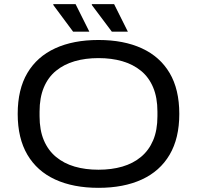

<svg xmlns="http://www.w3.org/2000/svg" viewBox="-20 -890 946 922"><path d="M453 12Q332 12 245 -28Q158 -68 111.5 -147Q65 -226 65 -343Q65 -461 111.5 -539.5Q158 -618 245 -658Q332 -698 453 -698Q574 -698 661 -658Q748 -618 794.5 -539.5Q841 -461 841 -343Q841 -226 794.5 -147Q748 -68 661 -28Q574 12 453 12ZM453 -75Q516 -75 567.5 -90Q619 -105 657 -136.5Q695 -168 715.5 -216.5Q736 -265 736 -332V-354Q736 -421 715.5 -470Q695 -519 657 -550Q619 -581 567.5 -596Q516 -611 453 -611Q390 -611 338.5 -596Q287 -581 249 -550Q211 -519 190.5 -470Q170 -421 170 -354V-332Q170 -265 190.5 -216.5Q211 -168 249 -136.5Q287 -105 338.5 -90Q390 -75 453 -75ZM517 -738 421 -866V-870H528L594 -738ZM331 -738 236 -866V-870H343L409 -738Z"/></svg>

Font: Archivo SemiExpanded
Style: Regular
Weight: 400
Width: 6
Designer: Hector Gatti
Foundry: Omnibus-Type
Version: Version 2.001